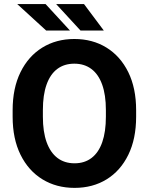

<svg xmlns="http://www.w3.org/2000/svg" viewBox="-20 -912 730 942"><path d="M647.9 -371.1V-339.4Q647.9 -231 609.6 -152.6Q571.3 -74.2 503.2 -32.2Q435.1 9.8 345.7 9.8Q256.8 9.8 188.2 -32.2Q119.6 -74.2 80.8 -152.6Q42 -231 42 -339.4V-371.1Q42 -479.5 80.6 -557.9Q119.1 -636.2 187.5 -678.5Q255.9 -720.7 344.7 -720.7Q434.1 -720.7 502.4 -678.5Q570.8 -636.2 609.4 -557.9Q647.9 -479.5 647.9 -371.1ZM499.5 -339.4V-372.1Q499.5 -446.3 481.2 -497.1Q462.9 -547.9 428.2 -573.7Q393.6 -599.6 344.7 -599.6Q295.4 -599.6 261 -573.7Q226.6 -547.9 208.5 -497.1Q190.4 -446.3 190.4 -372.1V-339.4Q190.4 -265.6 208.7 -214.6Q227.1 -163.6 261.7 -137.2Q296.4 -110.8 345.7 -110.8Q395 -110.8 429.4 -137.2Q463.9 -163.6 481.7 -214.6Q499.5 -265.6 499.5 -339.4ZM323.2 -762.2 203.6 -892.1H64.5L206.5 -762.2ZM489.3 -762.2 392.1 -892.1H255.4L375 -762.2Z"/></svg>

Font: RobotoDEMO
Style: Regular
Weight: 400
Designer: Christian Robertson
Foundry: Google
Version: Version 2.136